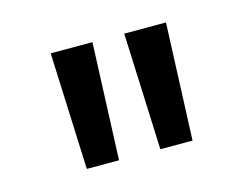

<svg xmlns="http://www.w3.org/2000/svg" viewBox="-50 -802 515 399"><g transform="rotate(-15 207.5 -602.5)"><path d="M93.8 -476.1 83.5 -727.5H173.3L163.1 -476.1ZM252 -476.1 241.7 -727.5H331.5L321.3 -476.1Z"/></g></svg>

Font: Inter Cardless Display
Style: Regular
Weight: 400
Designer: Rasmus Andersson
Foundry: rsms
Version: Version 4.001;git-9221beed3